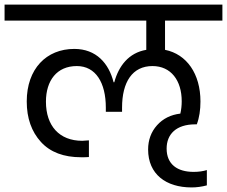

<svg xmlns="http://www.w3.org/2000/svg" viewBox="-47 -760 993 840"><path d="M-27 -670H593V-542C516 -529 472 -471 453 -400H450C429 -483 374 -546 278 -546C156 -546 70 -459 70 -316C70 -243 91 -184 132 -139C173 -94 232 -72 308 -72C322 -72 333 -72 342 -73V-146C329 -145 319 -144 313 -144C212 -144 154 -210 154 -315C154 -408 202 -471 289 -471C372 -471 416 -398 416 -289V-271H487V-289C487 -401 532 -471 620 -471C701 -471 748 -408 748 -317C748 -298 746 -280 742 -263C700 -258 666 -241 640 -212C614 -183 601 -147 601 -106C601 2 679 60 791 60C813 60 835 57 858 51V-16C842 -11 823 -8 800 -8C729 -8 682 -41 682 -110C682 -173 724 -216 807 -216H814C825 -245 830 -279 830 -316C830 -437 770 -523 675 -542V-670H926V-740H-27Z"/></svg>

Font: Poppins
Style: Regular
Weight: 400
Designer: Ninad Kale (Devanagari), Jonny Pinhorn (Latin)
Foundry: Indian Type Foundry
Version: 4.004